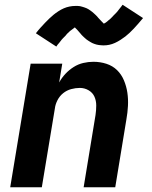

<svg xmlns="http://www.w3.org/2000/svg" viewBox="-20 -788 640 808"><path d="M23 0 109 -520H242L229 -441Q240 -461 255.5 -477.5Q271 -494 290 -506Q309 -518 330.5 -523Q352 -528 373 -528Q402 -528 428 -519.5Q454 -511 472.5 -493Q491 -475 501.5 -450Q512 -425 516 -398Q520 -371 518.5 -342.5Q517 -314 512 -286L465 0H332L382 -304Q385 -324 385 -344Q385 -364 377.5 -381Q370 -398 353 -408Q336 -418 316 -418Q298 -418 279.5 -413Q261 -408 246 -396Q231 -384 222 -366.5Q213 -349 211 -332L156 0ZM217 -592 131 -648Q141 -661 151 -672Q161 -683 170 -692.5Q179 -702 188 -710.5Q197 -719 205.5 -726Q214 -733 225.5 -740.5Q237 -748 248.5 -753Q260 -758 272.5 -760.5Q285 -763 297 -763Q302 -763 307 -763Q312 -763 317 -762Q322 -761 326.5 -759.5Q331 -758 336 -756.5Q341 -755 345 -753Q349 -751 352.5 -749Q356 -747 360 -744Q364 -741 368 -738Q372 -735 375.5 -731.5Q379 -728 382.5 -725Q386 -722 388.5 -719Q391 -716 393.5 -713Q396 -710 400.5 -705.5Q405 -701 408 -697.5Q411 -694 414.5 -691Q418 -688 417 -687Q417 -686 416.5 -686Q416 -686 415 -686H414Q414 -687 418 -689Q422 -691 425 -693Q428 -695 431.5 -698Q435 -701 436.5 -702.5Q438 -704 440.5 -705.5Q443 -707 444.5 -709Q446 -711 448.5 -713Q451 -715 453 -717.5Q455 -720 457.5 -722.5Q460 -725 462.5 -727.5Q465 -730 468 -733Q471 -736 473.5 -739Q476 -742 478.5 -745.5Q481 -749 484 -752.5Q487 -756 490 -760Q493 -764 496 -768L582 -712Q571 -699 561.5 -688Q552 -677 543 -667.5Q534 -658 525 -649.5Q516 -641 507.5 -634.5Q499 -628 487.5 -620.5Q476 -613 464 -607.5Q452 -602 440 -599.5Q428 -597 416 -597Q411 -597 406 -597.5Q401 -598 396 -598.5Q391 -599 386 -600.5Q381 -602 376.5 -603.5Q372 -605 368 -607Q364 -609 360 -611.5Q356 -614 352 -616.5Q348 -619 344 -622Q340 -625 336.5 -628.5Q333 -632 329.5 -635Q326 -638 323.5 -641Q321 -644 318.5 -647Q316 -650 312 -654.5Q308 -659 305 -662.5Q302 -666 298.5 -669Q295 -672 295 -674H298L294 -672Q290 -669 287.5 -667Q285 -665 281.5 -662.5Q278 -660 276 -658.5Q274 -657 272 -655Q270 -653 268 -651Q266 -649 263.5 -647Q261 -645 259.5 -642.5Q258 -640 255.5 -637.5Q253 -635 250.5 -632.5Q248 -630 245 -627Q242 -624 239.5 -621Q237 -618 234.5 -614.5Q232 -611 229 -607.5Q226 -604 222.5 -600Q219 -596 217 -592Z"/></svg>

Font: Iosevka XBd Ex Obl
Style: Regular
Weight: 800
Width: 7
Italic angle: -9°
Monospace: yes
Designer: Belleve Invis
Foundry: Belleve Invis
Version: Version 32.5.0; ttfautohint (v1.8.4)